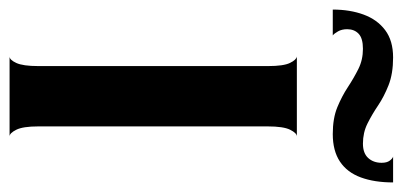

<svg xmlns="http://www.w3.org/2000/svg" viewBox="-281 -601 841 401"><g transform="rotate(90 139.5 -400.5)"><path d="M57 0Q64 0 70.5 -14Q77 -28 77 -60V-540Q77 -572 70.5 -585.5Q64 -599 57 -600H224Q217 -600 210 -586Q203 -572 203 -539V-60Q203 -28 210 -14Q217 0 224 0ZM-41 -675Q-41 -711 -30.5 -739.5Q-20 -768 2 -784.5Q24 -801 59 -801Q93 -801 117 -791.5Q141 -782 159.5 -769.5Q178 -757 197 -747.5Q216 -738 239 -738Q259 -738 269 -749Q279 -760 279 -777Q279 -788 274.5 -794Q270 -800 266 -801H320Q320 -762 309.5 -733.5Q299 -705 276.5 -690Q254 -675 219 -675Q186 -675 163 -684.5Q140 -694 121 -706.5Q102 -719 83 -728.5Q64 -738 41 -738Q19 -738 9.5 -729Q0 -720 0 -705Q0 -694 4.5 -686Q9 -678 13 -675Z"/></g></svg>

Font: Red Rose Medium
Style: Regular
Weight: 500
Designer: Jaikishan Patel
Version: Version 2.000